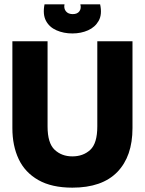

<svg xmlns="http://www.w3.org/2000/svg" viewBox="-20 -850 667 884"><path d="M313 14Q218 14 156.5 -21Q95 -56 66 -117.5Q37 -179 37 -260V-660H199V-268Q199 -191 231.5 -160.5Q264 -130 313 -130Q363 -130 395.5 -160Q428 -190 428 -268V-660H590V-260Q590 -130 520 -58Q450 14 313 14ZM185 -830H277Q273 -811 283.5 -798Q294 -785 315 -785Q336 -785 345.5 -798Q355 -811 350 -830H441Q451 -784 434.5 -754.5Q418 -725 385.5 -710.5Q353 -696 313 -696Q273 -696 240 -710.5Q207 -725 191.5 -754.5Q176 -784 185 -830Z"/></svg>

Font: Bricolage Grotesque 48pt ExtraBold
Style: Regular
Weight: 800
Designer: Mathieu Triay
Foundry: Atelier Triay
Version: Version 1.000; ttfautohint (v1.8.4.7-5d5b);gftools[0.9.32]